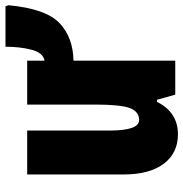

<svg xmlns="http://www.w3.org/2000/svg" viewBox="-4 -670 684 717"><g transform="rotate(-90 338.5 -312.0)"><path d="M522 -634Q522 -581 511 -537.5Q500 -494 470 -488V-553H306V-300Q306 -205 293 -170Q280 -135 248 -135Q209 -135 209 -246V-553H45V-193Q45 -96 85 -43Q125 10 195 10Q277 10 316 -68H324L343 0H470V-380Q558 -382 611 -433Q664 -484 677 -623L673 -634Z"/></g></svg>

Font: Noto Sans Display Condensed Black
Style: Regular
Weight: 900
Width: 3
Designer: Monotype Design team
Foundry: Monotype Imaging Inc.
Version: 1.000